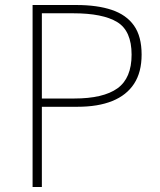

<svg xmlns="http://www.w3.org/2000/svg" viewBox="-20 -746 638 766"><path d="M110 0V-726H285Q368 -726 426 -706.5Q484 -687 514.5 -644Q545 -601 545 -528Q545 -458 515 -412Q485 -366 428 -343Q371 -320 289 -320H147V0ZM147 -353H276Q392 -353 448.5 -393.5Q505 -434 505 -528Q505 -623 447.5 -658Q390 -693 272 -693H147Z"/></svg>

Font: Noto Sans TC Thin
Style: Regular
Weight: 100
Designer: Ryoko NISHIZUKA 西塚涼子 (kana, bopomofo & ideographs); Paul D. Hunt (Latin, Greek & Cyrillic); Sandoll Communications 산돌커뮤니
Foundry: Adobe
Version: Version 2.004-H2;hotconv 1.0.118;makeotfexe 2.5.65603